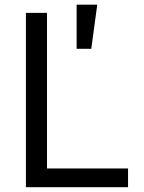

<svg xmlns="http://www.w3.org/2000/svg" viewBox="-20 -781 602 801"><path d="M88.1 -727.3H176.1V-78.1H514.2V0H88.1ZM299.7 -761.4H385.7L360.8 -577.4H299.7Z"/></svg>

Font: Fast_Sans
Style: Regular
Weight: 400
Designer: Rasmus Andersson
Foundry: rsms
Version: Version 3.018;git-588b23468